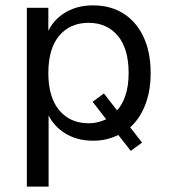

<svg xmlns="http://www.w3.org/2000/svg" viewBox="-20 -515 632 715"><path d="M80 180V-486H160V-371H149Q165 -428 212.5 -461.5Q260 -495 326 -495Q392 -495 440 -464.5Q488 -434 514.5 -377.5Q541 -321 541 -243Q541 -173 519 -120Q497 -67 460 -37V-47L509 16L467 47L417 -17L426 -15Q405 -4 380.5 2.5Q356 9 326 9Q261 9 213.5 -24.5Q166 -58 150 -114H161V180ZM310 -56Q331 -56 350 -61.5Q369 -67 382 -74L379 -66L325 -136L367 -167L422 -96L413 -101Q435 -123 447 -159Q459 -195 459 -243Q459 -334 418.5 -382Q378 -430 310 -430Q241 -430 200.5 -382Q160 -334 160 -243Q160 -153 200.5 -104.5Q241 -56 310 -56Z"/></svg>

Font: NunitoSans1
Style: Book
Weight: 400
Designer: Vernon Adams
Foundry: Vernon Adams
Version: Version 3.101;gftools[0.9.27]